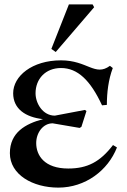

<svg xmlns="http://www.w3.org/2000/svg" viewBox="-20 -840 578 875"><path d="M246 15C369 15 472 -63 513 -168L495 -179C436 -102 378 -72 291 -72C182 -72 145 -132 145 -188C145 -235 176 -278 220 -278L343 -257L351 -262L374 -334L367 -339L230 -313C175 -313 142 -369 142 -415C142 -480 187 -530 258 -530C334 -530 392 -474 445 -360L467 -362C467 -418 474 -477 494 -530L481 -540C413 -490 379 -565 258 -565C126 -565 40 -493 40 -415C40 -344 96 -306 176 -297C96 -276 25 -236 25 -142C25 -44 129 15 246 15ZM214 -617 234 -603 409 -807 402 -820H294Z"/></svg>

Font: Basteleur Moonlight
Style: Regular
Weight: 300
Designer: Keussel
Foundry: Keussel Studio
Version: Version 1.300;Glyphs 3.2 (3192)